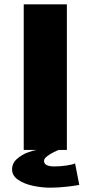

<svg xmlns="http://www.w3.org/2000/svg" viewBox="-20 -695 425 890"><path d="M90 -675H290V0H90ZM184 50.5Q184 76.5 232 76.5Q257 76.5 286.2 72.5Q315.5 68.5 328 62.5L347.5 162Q336 165 293.2 170Q250.5 175 212.5 175Q175 175 134 166.5Q93 158 64.5 138.8Q36 119.5 36 90.5Q36 61.5 58.5 41.8Q81 22 108 12Q135 2 150.5 0H252.5Q245 2.5 228.2 10.8Q211.5 19 197.8 29.8Q184 40.5 184 50.5Z"/></svg>

Font: Anybody Wide
Style: Bold
Weight: 700
Width: 7
Designer: Tyler Finck
Foundry: Etcetera Type Company
Version: Version 1.000; ttfautohint (v1.8)